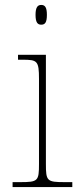

<svg xmlns="http://www.w3.org/2000/svg" viewBox="-20 -758 320 778"><path d="M147 -658C162 -658 170 -666 170 -698C170 -729 162 -738 147 -738C133 -738 124 -729 124 -698C124 -666 133 -658 147 -658ZM31 0H273V-20H243C170 -20 166 -24 166 -94V-536H53V-516H71C131 -516 138 -512 138 -438V-94C138 -24 134 -20 61 -20H31Z"/></svg>

Font: Noto Serif Malayalam Thin
Style: Regular
Weight: 100
Designer: Indian type Foundry, Jelle Bosma, Monotype Design Team
Foundry: Monotype Imaging Inc.
Version: Version 2.104